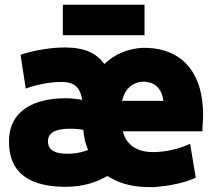

<svg xmlns="http://www.w3.org/2000/svg" viewBox="-20 -759 907 813"><path d="M497 -332H672C666 -381 637 -413 588 -413C538 -413 506 -376 497 -332ZM258 32C115 32 18 -19 18 -159C18 -295 130 -343 259 -343C284 -343 314 -339 328 -336C321 -374 309 -412 241 -412C185 -412 131 -399 89 -384L67 -527C107 -541 183 -558 254 -558C339 -558 388 -534 422 -488C464 -529 520 -552 577 -556C596 -557 614 -556 632 -554C760 -538 840 -443 840 -272C840 -251 837 -224 837 -203H500C514 -148 556 -115 628 -115C686 -115 744 -131 785 -150L809 -7C780 8 720 25 656 31C636 34 616 34 597 33C529 31 476 13 435 -14C390 12 334 32 258 32ZM333 -209C318 -212 301 -214 278 -214C231 -214 183 -205 183 -161C183 -121 216 -108 265 -108C306 -108 335 -117 353 -124C342 -150 335 -178 333 -209ZM592 -610H246V-739H592Z"/></svg>

Font: Repo ExtraBold
Style: Bold
Weight: 700
Designer: Stefan Peev
Foundry: Context Ltd
Version: Version 1.502